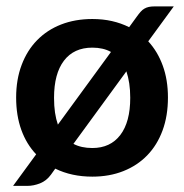

<svg xmlns="http://www.w3.org/2000/svg" viewBox="-20 -553 584 609"><path d="M450.2 -421.9Q480 -389.6 496.3 -344.7Q512.7 -299.8 512.7 -243.7Q512.7 -185.5 495.6 -139.2Q478.5 -92.8 447 -60.3Q415.5 -27.8 371.3 -10.3Q327.1 7.3 272.9 7.3Q207 7.3 155.3 -18.1L141.6 1Q127.4 20.5 106.9 28.6Q86.4 36.6 66.9 36.6H21.5L94.7 -63.5Q64 -95.7 47.6 -141.1Q31.2 -186.5 31.2 -243.7Q31.2 -300.8 48.6 -346.9Q65.9 -393.1 97.7 -425.5Q129.4 -458 173.8 -475.3Q218.3 -492.7 272.9 -492.7Q306.2 -492.7 335.2 -486.1Q364.3 -479.5 389.6 -466.8L414.1 -500.5Q420.4 -509.3 426 -515.6Q431.6 -522 438 -525.6Q444.3 -529.3 451.9 -531Q459.5 -532.7 470.2 -532.7H531.2ZM151.4 -242.7Q151.4 -216.8 154.5 -195.8Q157.7 -174.8 163.6 -157.7L332 -388.2Q307.6 -401.9 272.9 -401.9Q214.4 -401.9 182.9 -360.6Q151.4 -319.3 151.4 -242.7ZM272.9 -83.5Q330.1 -83.5 361.6 -124.8Q393.1 -166 393.1 -242.7Q393.1 -267.6 389.9 -288.6Q386.7 -309.6 380.9 -326.7L212.9 -96.7Q237.8 -83.5 272.9 -83.5Z"/></svg>

Font: Carlito
Style: Bold
Weight: 700
Designer: Lukasz Dziedzic
Foundry: tyPoland Lukasz Dziedzic
Version: Version 1.104